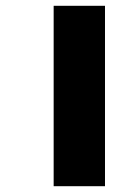

<svg xmlns="http://www.w3.org/2000/svg" viewBox="-20 -642 459 662"><path d="M165 0H342V-622H165Z"/></svg>

Font: Noto Sans Gurmukhi Black
Style: Regular
Weight: 900
Designer: Jelle Bosma - Monotype Design Team
Foundry: Monotype Imaging Inc.
Version: Version 2.004